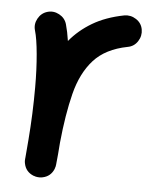

<svg xmlns="http://www.w3.org/2000/svg" viewBox="-47 -580 554 676"><g transform="rotate(5 230.5 -241.5)"><path d="M111.3 55.2Q104 54.7 97.2 51.8Q96.7 51.8 96.2 51.8Q95.7 51.3 95.2 51.3Q68.4 40 62.5 12.2Q62.5 11.7 62.5 11.2Q62 10.7 62 10.3Q60.5 2.4 61.5 -5.4Q61.5 -7.8 62 -9.8Q63.5 -25.9 64.7 -42Q65.9 -58.1 67.4 -74.7Q70.8 -117.2 72.8 -165Q74.7 -212.9 74.7 -259.8Q74.7 -321.8 69.8 -376.2Q64.9 -430.7 56.6 -458.5Q50.3 -480 61.5 -500.5Q72.8 -521 94.2 -527.3Q115.7 -533.7 136.2 -522.7Q156.7 -511.7 163.1 -490.2Q170.4 -464.8 175.3 -431.6Q207.5 -470.7 253.9 -498.3Q300.3 -525.9 365.2 -538.6Q387.7 -542.5 407.2 -529.8Q426.8 -517.1 430.7 -494.6Q434.6 -472.2 421.9 -452.6Q409.2 -433.1 386.7 -429.2Q309.1 -414.1 267.6 -367.9Q226.1 -321.8 207.3 -247.3Q188.5 -172.9 178.7 -72.3Q175.8 -30.3 171.9 5.4Q171.4 12.7 168.5 19.5Q168.5 20 168.5 20.5Q168 21 168 21.5Q156.7 48.3 128.9 54.2Q128.4 54.2 127.9 54.2Q127.4 54.7 127 54.7Q119.1 56.2 111.3 55.2Z"/></g></svg>

Font: Mikhak SemiBold
Style: Regular
Weight: 600
Designer: Amin Abedi
Version: Version 3.3